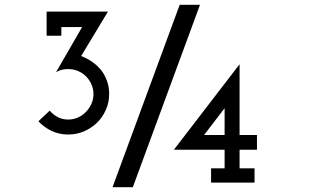

<svg xmlns="http://www.w3.org/2000/svg" viewBox="-20 -756 1316 795"><path d="M382 -248Q405 -271 418.5 -301.5Q432 -332 432 -367Q432 -395 423.5 -419.5Q415 -444 400 -464Q384 -484 363 -499Q342 -514 316 -524L427 -708H173V-608H234V-644H320L212 -457Q223 -464 235.5 -467Q248 -470 262 -470Q284 -470 303 -462Q322 -454 336 -440Q350 -426 358.5 -407Q367 -388 367 -367Q367 -345 358.5 -326Q350 -307 336 -293Q322 -278 303 -269.5Q284 -261 262 -261Q239 -261 219.5 -271Q200 -281 186 -298L139 -254Q162 -229 193.5 -214Q225 -199 262 -199Q297 -199 327.5 -212Q358 -225 382 -248ZM530 19Q600 -171 669 -358.5Q738 -546 808 -736H724Q654 -546 585 -358.5Q516 -171 446 19ZM1034 0V-59H972V-136H1044V-197H972V-490L700 -136H910V-59H854V0ZM910 -308V-197H825Z"/></svg>

Font: Josefin Slab Thin
Style: Bold
Weight: 700
Version: Version 2.000